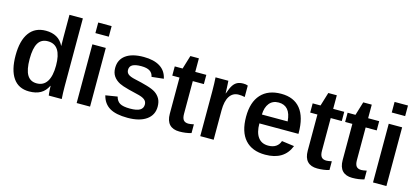

<svg xmlns="http://www.w3.org/2000/svg" viewBox="-60 -1192 3638 1669"><g transform="rotate(15 1759.5 -358.0)"><path d="M410.6 0Q409.7 -4.9 408 -20.3Q406.2 -35.6 405.3 -54.2Q404.3 -72.8 404.3 -85.4H402.3Q378.9 -36.6 337.6 -13.4Q296.4 9.8 234.9 9.8Q139.6 9.8 90.6 -60.8Q41.5 -131.3 41.5 -263.2Q41.5 -396.5 93 -467.3Q144.5 -538.1 241.7 -538.1Q298.8 -538.1 339.4 -515.1Q379.9 -492.2 402.8 -445.3H403.8L402.8 -522.9V-724.6H523.4V-113.3Q523.4 -83 524.4 -54.7Q525.4 -26.4 527.3 0ZM167.5 -264.2Q167.5 -167 195.3 -121.1Q223.1 -75.2 280.8 -75.2Q341.8 -75.2 373 -124.3Q404.3 -173.3 404.3 -268.1Q404.3 -360.4 374 -407.2Q343.8 -454.1 281.7 -454.1Q223.1 -454.1 195.3 -408Q167.5 -361.8 167.5 -264.2Z M782.2 -724.6V-629.4H661.6V-724.6ZM782.2 -528.3V0H661.6V-528.3Z M1350.1 -151.4Q1350.1 -75.7 1289.6 -33Q1229 9.8 1121.1 9.8Q1015.6 9.8 959.2 -23.9Q902.8 -57.6 884.8 -129.4L991.2 -146.5Q1001.5 -106.9 1030 -90.1Q1058.6 -73.2 1121.1 -73.2Q1181.6 -73.2 1209.7 -89.8Q1237.8 -106.4 1237.8 -140.6Q1237.8 -168 1216.3 -184.6Q1194.8 -201.2 1145 -211.9Q1100.6 -222.2 1069.1 -230.5Q1037.6 -238.8 1017.1 -245.8Q996.6 -252.9 983.9 -259.3Q946.3 -278.8 926 -308.6Q905.8 -338.4 905.8 -381.8Q905.8 -456.5 961.9 -497.3Q1018.1 -538.1 1122.1 -538.1Q1213.9 -538.1 1269.3 -503.4Q1324.7 -468.8 1338.9 -399.9L1231.4 -388.2Q1225.1 -421.4 1199.2 -438.2Q1173.3 -455.1 1122.1 -455.1Q1069.8 -455.1 1043.9 -440.7Q1018.1 -426.3 1018.1 -394.5Q1018.1 -370.1 1036.1 -355.5Q1054.2 -340.8 1098.6 -331.1Q1160.6 -317.9 1210.9 -303.2Q1261.2 -288.6 1289.1 -270.5Q1317.4 -251.5 1333.7 -222.9Q1350.1 -194.3 1350.1 -151.4Z M1693.8 -6.3Q1646 8.3 1586.9 8.3Q1528.8 8.3 1498.3 -23.7Q1467.8 -55.7 1467.8 -120.1V-445.3H1402.8V-528.3H1473.6L1510.7 -650.4H1587.4V-528.3H1687V-445.3H1587.4V-150.9Q1587.4 -112.8 1601.3 -95.5Q1615.2 -78.1 1646 -78.1Q1661.6 -78.1 1693.8 -85Z M1894.5 -264.6V0H1773.9V-404.8Q1773.9 -442.9 1772.7 -472.4Q1771.5 -502 1770 -528.3H1885.3Q1886.2 -518.1 1887 -502Q1887.7 -485.8 1888.7 -468.8Q1889.6 -451.7 1890.1 -437.5Q1890.6 -423.3 1890.6 -417H1892.6Q1910.6 -469.7 1927.2 -494.1Q1943.4 -517.6 1964.8 -528.1Q1986.3 -538.6 2018.6 -538.6Q2042.5 -538.6 2059.1 -531.7V-428.7Q2031.7 -435.1 2004.4 -435.1Q1951.7 -435.1 1923.1 -391.6Q1894.5 -348.1 1894.5 -264.6Z M2241.7 -240.2Q2241.7 -158.7 2273.2 -116Q2304.7 -73.2 2364.3 -73.2Q2407.2 -73.2 2434.1 -91.6Q2460.9 -109.9 2471.2 -142.6L2583.5 -127.4Q2530.3 9.8 2359.4 9.8Q2241.2 9.8 2178 -60.5Q2114.7 -130.9 2114.7 -267.1Q2114.7 -397.9 2178.5 -468Q2242.2 -538.1 2359.9 -538.1Q2474.6 -538.1 2533.9 -464.4Q2593.3 -390.6 2593.3 -247.1V-240.2ZM2474.6 -320.3Q2469.2 -390.6 2439.7 -424.8Q2410.2 -459 2357.9 -459Q2304.2 -459 2274.4 -422.1Q2244.6 -385.3 2242.7 -320.3Z M2935.1 -6.3Q2887.2 8.3 2828.1 8.3Q2770 8.3 2739.5 -23.7Q2709 -55.7 2709 -120.1V-445.3H2644V-528.3H2714.8L2752 -650.4H2828.6V-528.3H2928.2V-445.3H2828.6V-150.9Q2828.6 -112.8 2842.5 -95.5Q2856.4 -78.1 2887.2 -78.1Q2902.8 -78.1 2935.1 -85Z M3249.5 -6.3Q3201.7 8.3 3142.6 8.3Q3084.5 8.3 3054 -23.7Q3023.4 -55.7 3023.4 -120.1V-445.3H2958.5V-528.3H3029.3L3066.4 -650.4H3143.1V-528.3H3242.7V-445.3H3143.1V-150.9Q3143.1 -112.8 3157 -95.5Q3170.9 -78.1 3201.7 -78.1Q3217.3 -78.1 3249.5 -85Z M3449.2 -724.6V-629.4H3328.6V-724.6ZM3449.2 -528.3V0H3328.6V-528.3Z"/></g></svg>

Font: Arimo SemiBold
Style: Regular
Weight: 600
Designer: Steve Matteson
Foundry: Monotype Imaging Inc.
Version: Version 1.33